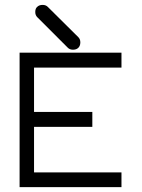

<svg xmlns="http://www.w3.org/2000/svg" viewBox="-20 -813 580 784"><path d="M60 -598H476V-537H119V-356H357V-295H119V-109H476V-49H60ZM132 -785Q140 -793 154 -793Q167 -793 175 -785L300 -661Q308 -653 308 -640Q308 -626 300 -618Q292 -610 278 -610Q265 -610 257 -618L132 -743Q124 -751 124 -764Q124 -778.5 132 -785Z"/></svg>

Font: 3270 Nerd Font Mono
Style: Regular
Weight: 400
Monospace: yes
Version: Version 3.0.1;Nerd Fonts 3.0.0